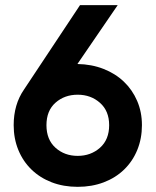

<svg xmlns="http://www.w3.org/2000/svg" viewBox="-20 -715 603 744"><path d="M436 -695H290Q236 -613 181.5 -531.5Q127 -450 73 -368Q33 -310 33 -230Q33 -178 51 -134Q69 -90 102 -58Q135 -26 180.5 -8.5Q226 9 281 9Q336 9 382 -8.5Q428 -26 461 -58Q494 -90 512 -134Q530 -178 530 -230Q530 -281 511.5 -324Q493 -367 460 -398.5Q427 -430 381 -448Q335 -466 280 -467ZM281 -111Q230 -111 195 -142.5Q160 -174 160 -230Q160 -286 195 -317Q230 -348 281 -348Q332 -348 367.5 -316.5Q403 -285 403 -230Q403 -174 367.5 -142.5Q332 -111 281 -111Z"/></svg>

Font: IngvarSans
Style: Bold
Weight: 700
Version: Version 3.000